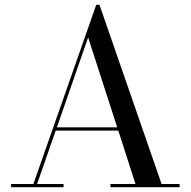

<svg xmlns="http://www.w3.org/2000/svg" viewBox="-20 -785 800 805"><path d="M26.5 -13.5H120L383.5 -765H397L657.5 -13.5H733V0H443V-13.5H548L476 -237.5H213.5L135.5 -13.5H246.5V0H26.5ZM349.5 -628 218.5 -251H471.5Z"/></svg>

Font: Bodoni Moda 16pt
Style: Regular
Weight: 400
Version: Version 2.3